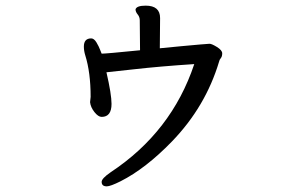

<svg xmlns="http://www.w3.org/2000/svg" viewBox="-20 -599 1040 680"><path d="M358 61Q340 61 340 45Q340 33 372 11Q588 -132 668 -372Q546 -364 453.5 -353.5Q361 -343 357 -343Q375 -265 375 -231Q375 -185 340 -185Q328 -185 314.5 -202Q301 -219 299 -237L301 -256Q301 -342 282 -403Q277 -419 277 -434Q277 -463 303 -463Q313 -463 321.5 -449Q330 -435 335 -421.5Q340 -408 341 -408V-409Q356 -409 476 -421L475 -527Q475 -539 467.5 -548Q460 -557 460 -566Q464 -579 496 -579Q547 -579 547 -535L546 -428Q583 -432 623 -435.5Q663 -439 689.5 -441.5Q716 -444 722 -444Q730 -444 748.5 -432.5Q767 -421 767 -410Q767 -399 762 -393Q757 -387 756 -381Q708 -221 589 -98Q496 -2 407 43Q371 61 358 61Z"/></svg>

Font: LXGW WenKai Medium
Style: Regular
Weight: 500
Designer: LXGW / Fontworks Inc.
Foundry: LXGW / Fontworks Inc.
Version: Version 1.501; October 10, 2024